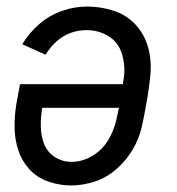

<svg xmlns="http://www.w3.org/2000/svg" viewBox="-20 -558 540 586"><path d="M197 8Q161 8 127 -4Q93 -16 70 -41Q47 -66 36 -99Q25 -132 24.5 -168.5Q24 -205 30 -241L41 -301H355Q357 -314 359 -328Q362 -364 351 -397Q340 -430 310.5 -448Q281 -466 245 -466Q166 -466 119 -391L48 -423Q69 -458 100.5 -485Q132 -512 170 -525Q208 -538 245 -538Q288 -538 327.5 -525Q367 -512 394 -482.5Q421 -453 432 -413.5Q443 -374 439 -330.5Q435 -287 427 -244Q421 -208 413 -172Q405 -136 385.5 -102.5Q366 -69 336 -42.5Q306 -16 269.5 -4Q233 8 197 8ZM198 -64Q231 -64 261.5 -82Q292 -100 310 -130Q328 -160 335 -192Q339 -210 343 -229H109Q104 -201 104.5 -172.5Q105 -144 114.5 -119Q124 -94 147 -79Q170 -64 198 -64Z"/></svg>

Font: Iosevka SS08
Style: Italic
Weight: 400
Italic angle: -10°
Monospace: yes
Designer: Belleve Invis
Foundry: Belleve Invis
Version: 2.1.0; ttfautohint (v1.8.2)